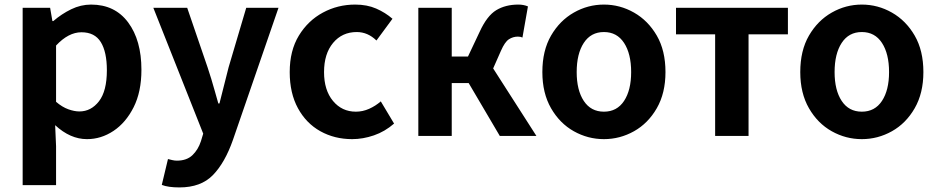

<svg xmlns="http://www.w3.org/2000/svg" viewBox="-20 -594 4099 839"><path d="M79 215V-560H199L209 -502H213Q249 -533 291 -553.5Q333 -574 378 -574Q482 -574 540 -496Q598 -418 598 -289Q598 -193 564 -125.5Q530 -58 476 -22Q422 14 360 14Q287 14 221 -47L225 45V215ZM327 -107Q378 -107 412.5 -151.5Q447 -196 447 -287Q447 -367 420.5 -410Q394 -453 336 -453Q279 -453 225 -395V-149Q252 -126 278.5 -116.5Q305 -107 327 -107Z M764 225Q715 225 687 214L714 101Q722 103 732.5 105.5Q743 108 753 108Q796 108 821 84Q846 60 858 23L868 -10L650 -560H798L887 -300Q904 -249 919 -195Q926 -168 934 -142H939Q949 -181 959 -221Q969 -261 979 -300L1056 -560H1197L998 17Q963 117 910.5 171Q858 225 764 225Z M1519 14Q1442 14 1380 -20.5Q1318 -55 1282 -121Q1246 -187 1246 -279Q1246 -373 1286 -438.5Q1326 -504 1391 -539Q1456 -574 1532 -574Q1584 -574 1624 -556.5Q1664 -539 1695 -512L1625 -417Q1587 -454 1539 -454Q1475 -454 1435.5 -406.5Q1396 -359 1396 -279Q1396 -200 1435 -153Q1474 -106 1535 -106Q1565 -106 1593 -118.5Q1621 -131 1644 -151L1702 -54Q1662 -19 1614 -2.5Q1566 14 1519 14Z M2135 -295 2324 0H2164L2028 -231H1954V0H1808V-560H1954V-347H2025L2076 -455Q2108 -525 2148.5 -549.5Q2189 -574 2245 -574Q2268 -574 2287 -566L2263 -430Q2255 -434 2243 -434Q2222 -434 2204 -422.5Q2186 -411 2169 -372Z M2619 14Q2549 14 2487.5 -20.5Q2426 -55 2388 -121Q2350 -187 2350 -279Q2350 -373 2388 -438.5Q2426 -504 2487.5 -539Q2549 -574 2619 -574Q2689 -574 2750.5 -539Q2812 -504 2850 -438.5Q2888 -373 2888 -279Q2888 -187 2850 -121Q2812 -55 2750.5 -20.5Q2689 14 2619 14ZM2619 -106Q2676 -106 2707 -153Q2738 -200 2738 -279Q2738 -359 2707 -406.5Q2676 -454 2619 -454Q2562 -454 2531 -406.5Q2500 -359 2500 -279Q2500 -200 2531 -153Q2562 -106 2619 -106Z M3105 0V-444H2934V-560H3423V-444H3251V0Z M3746 14Q3676 14 3614.5 -20.5Q3553 -55 3515 -121Q3477 -187 3477 -279Q3477 -373 3515 -438.5Q3553 -504 3614.5 -539Q3676 -574 3746 -574Q3816 -574 3877.5 -539Q3939 -504 3977 -438.5Q4015 -373 4015 -279Q4015 -187 3977 -121Q3939 -55 3877.5 -20.5Q3816 14 3746 14ZM3746 -106Q3803 -106 3834 -153Q3865 -200 3865 -279Q3865 -359 3834 -406.5Q3803 -454 3746 -454Q3689 -454 3658 -406.5Q3627 -359 3627 -279Q3627 -200 3658 -153Q3689 -106 3746 -106Z"/></svg>

Font: Source Han Sans CN Bold
Style: Bold
Weight: 700
Designer: Ryoko NISHIZUKA 西塚涼子 (kana & ideographs); Paul D. Hunt (Latin, Greek & Cyrillic); Wenlong ZHANG 张文龙 (bopomofo); Sandoll 
Foundry: Adobe Systems Incorporated
Version: Version 1.00;May 30, 2023;FontCreator 11.5.0.2422 32-bit